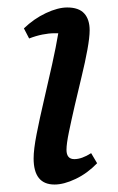

<svg xmlns="http://www.w3.org/2000/svg" viewBox="-20 -482 316 514"><path d="M126 12Q70 12 70 -58Q70 -82 78 -123Q86 -164 97.5 -213Q109 -262 119.5 -309.5Q130 -357 136 -393Q131 -393 126 -393Q111 -393 93.5 -389.5Q76 -386 58 -379L44 -406Q71 -432 103 -447Q135 -462 160 -462Q191 -462 205.5 -446Q220 -430 220 -401Q220 -382 214 -349Q208 -316 198.5 -277Q189 -238 180 -199Q171 -160 164.5 -128.5Q158 -97 158 -81Q158 -56 179 -56Q199 -56 224 -72L240 -45Q214 -18 182.5 -3Q151 12 126 12Z"/></svg>

Font: Petrona Medium
Style: Italic
Weight: 500
Italic angle: -9°
Designer: Ringo R. Seeber
Foundry: Ringo R. Seeber
Version: Version 2.001; ttfautohint (v1.8.3)